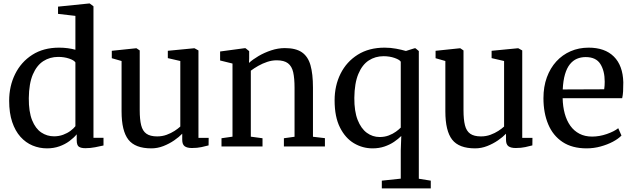

<svg xmlns="http://www.w3.org/2000/svg" viewBox="-20 -839 3622 1100"><path d="M249 11Q206 11 166.8 -5.2Q127.5 -21.5 97.2 -55.2Q67 -89 49.8 -140.2Q32.5 -191.5 32.5 -261.5Q32.5 -346 66.8 -415Q101 -484 165 -525Q229 -566 318.5 -566Q344.5 -566 368.5 -562.8Q392.5 -559.5 412 -554V-748L312.5 -759.5V-801L489.5 -819H494L515.5 -803V-49.5H573V-5.5Q553 -1 525.5 4.5Q498 10 469 10Q445 10 432.2 1.8Q419.5 -6.5 419.5 -36.5V-69.5Q403 -49.5 377.8 -30.8Q352.5 -12 320 -0.5Q287.5 11 249 11ZM289.5 -58Q317.5 -58 341.8 -67Q366 -76 384 -89.5Q402 -103 412 -116V-481.5Q404 -494 375.8 -503.5Q347.5 -513 313.5 -513Q266 -513 228.2 -488.8Q190.5 -464.5 168.2 -412.5Q146 -360.5 145 -276.5Q144.5 -198.5 164 -150.2Q183.5 -102 216.5 -80Q249.5 -58 289.5 -58Z M1079.5 9Q1052 9 1038 -1.2Q1024 -11.5 1024 -38V-73Q1006 -54 978 -34.8Q950 -15.5 916.2 -2.2Q882.5 11 847 11Q754.5 11 715.5 -39Q676.5 -89 676.5 -201V-489.5L620.5 -505.5V-548L759.5 -562.5H762L780.5 -550V-208Q780.5 -154.5 788.8 -121.5Q797 -88.5 818.8 -73Q840.5 -57.5 880.5 -57.5Q909.5 -57.5 934.8 -66.8Q960 -76 980 -89Q1000 -102 1013 -114V-489.5L941.5 -506V-548L1091.5 -562.5H1094.5L1117 -550V-49H1175.5L1175 -6Q1158 -1.5 1134.2 3.8Q1110.5 9 1079.5 9Z M1312 -56V-475L1241 -492.5V-544L1382 -563H1386.5L1407.5 -546V-504.5L1406.5 -478.5Q1427.5 -498 1461 -517.8Q1494.5 -537.5 1533.8 -550.5Q1573 -563.5 1612 -563.5Q1674.5 -563.5 1709.5 -539.5Q1744.5 -515.5 1758.8 -465.5Q1773 -415.5 1773 -337V-55.5L1841.5 -47.5V0H1606.5V-47L1667.5 -55.5V-336.5Q1667.5 -390 1659.8 -424.8Q1652 -459.5 1629.8 -476.5Q1607.5 -493.5 1565 -493.5Q1538 -493.5 1511 -484.5Q1484 -475.5 1459.8 -461.8Q1435.5 -448 1417 -434V-56L1484 -47V0H1249V-47Z M2167.5 240.5V196L2276 184.5V23L2279 -60Q2262 -43 2237.8 -26.5Q2213.5 -10 2182.5 0.5Q2151.5 11 2114.5 11Q2057.5 11 2008 -18.2Q1958.5 -47.5 1927.8 -108.5Q1897 -169.5 1897 -264Q1897 -348.5 1931.2 -417Q1965.5 -485.5 2029.8 -525.8Q2094 -566 2183.5 -566Q2217.5 -566 2249.5 -560Q2281.5 -554 2305.5 -547L2355 -562.5H2360.5L2379.5 -546.5V185L2448 196V240.5ZM2155 -54Q2183.5 -54 2207.2 -63Q2231 -72 2248.5 -84.8Q2266 -97.5 2276 -108V-485.5Q2270 -496.5 2241.2 -506.8Q2212.5 -517 2177.5 -517Q2130 -517 2092.5 -492.5Q2055 -468 2033 -415.2Q2011 -362.5 2010 -278.5Q2009.5 -201.5 2029 -152Q2048.5 -102.5 2081.5 -78.2Q2114.5 -54 2155 -54Z M2934.5 9Q2907 9 2893 -1.2Q2879 -11.5 2879 -38V-73Q2861 -54 2833 -34.8Q2805 -15.5 2771.2 -2.2Q2737.5 11 2702 11Q2609.5 11 2570.5 -39Q2531.5 -89 2531.5 -201V-489.5L2475.5 -505.5V-548L2614.5 -562.5H2617L2635.5 -550V-208Q2635.5 -154.5 2643.8 -121.5Q2652 -88.5 2673.8 -73Q2695.5 -57.5 2735.5 -57.5Q2764.5 -57.5 2789.8 -66.8Q2815 -76 2835 -89Q2855 -102 2868 -114V-489.5L2796.5 -506V-548L2946.5 -562.5H2949.5L2972 -550V-49H3030.5L3030 -6Q3013 -1.5 2989.2 3.8Q2965.5 9 2934.5 9Z M3341 11Q3258 11 3203 -25.5Q3148 -62 3120.8 -127Q3093.5 -192 3093.5 -276.5Q3093.5 -342.5 3113 -395.8Q3132.5 -449 3167.2 -487Q3202 -525 3249.2 -545.5Q3296.5 -566 3352.5 -566Q3445.5 -566 3497 -514.8Q3548.5 -463.5 3551 -367.5Q3551 -337.5 3549.8 -315.2Q3548.5 -293 3544.5 -276.5H3203.5Q3204.5 -228.5 3215.5 -188.2Q3226.5 -148 3247.5 -118.5Q3268.5 -89 3299.8 -72.8Q3331 -56.5 3372 -56.5Q3414 -56.5 3456.5 -71.2Q3499 -86 3522 -104.5L3540.5 -62.5Q3523 -44 3491.5 -27.2Q3460 -10.5 3421 0.2Q3382 11 3341 11ZM3204 -326.5 3441.5 -327.5Q3443 -336.5 3443.8 -349Q3444.5 -361.5 3444.5 -371Q3444.5 -433 3419.5 -472.5Q3394.5 -512 3335.5 -512Q3308 -512 3285.2 -502.2Q3262.5 -492.5 3245 -470.8Q3227.5 -449 3217 -413.5Q3206.5 -378 3204 -326.5Z"/></svg>

Font: Merriweather 28pt
Style: Regular
Weight: 400
Version: Version 2.100